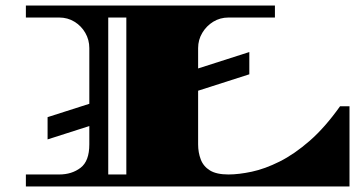

<svg xmlns="http://www.w3.org/2000/svg" viewBox="-20 -670 1289 690"><path d="M73 0V-43H193Q238 -43 269.5 -67Q301 -91 301 -151V-217L151 -169V-249L301 -297V-497Q301 -527 286.5 -552Q272 -577 247.5 -592Q223 -607 193 -607H73V-650H968V-607H801Q771 -607 746.5 -592Q722 -577 707 -552Q692 -527 692 -497V-424L876 -483V-403L692 -344V-151Q692 -122 701.5 -97Q711 -72 734.5 -57.5Q758 -43 801 -43Q838 -43 885 -53Q932 -63 985 -89.5Q1038 -116 1093 -164Q1148 -212 1202 -288H1236V0ZM369 -43H434V-607H369Z"/></svg>

Font: Diplomata SC
Style: Regular
Weight: 400
Designer: Eduardo Rodriguez Tunni
Foundry: Eduardo Rodriguez Tunni
Version: Version 1.002; ttfautohint (v1.8.4.7-5d5b);gftools[0.9.23]